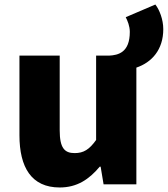

<svg xmlns="http://www.w3.org/2000/svg" viewBox="-20 -815 742 849"><path d="M244 14C321 14 374 -22 421 -78H425L438 0H583V-516C651 -539 702 -595 702 -686C702 -729 685 -772 667 -795L536 -739C544 -723 554 -700 554 -674C554 -583 503 -571 462 -569H405V-196C375 -154 350 -138 310 -138C265 -138 244 -161 244 -239V-569H66V-217C66 -75 119 14 244 14Z"/></svg>

Font: Source Han Sans HK Heavy
Style: Regular
Weight: 900
Designer: Ryoko NISHIZUKA 西塚涼子 (kana, bopomofo & ideographs); Paul D. Hunt (Latin, Greek & Cyrillic); Sandoll Communications 산돌커뮤니
Foundry: Adobe
Version: Version 2.000;hotconv 1.0.107;makeotfexe 2.5.65593